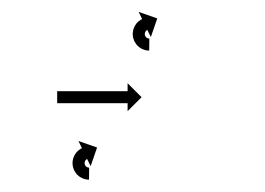

<svg xmlns="http://www.w3.org/2000/svg" viewBox="-20 -303 440 319"><path d="M76.3 -151.5C75.9 -151.5 75.4 -151.5 75 -151.5V-131.5C75.4 -131.5 75.9 -131.5 76.3 -131.5C77.6 -131.5 78.8 -131.5 80 -131.5C82 -131.5 83.9 -131.5 85.8 -131.5C88.3 -131.5 90.8 -131.5 93.3 -131.5C96.2 -131.5 99.2 -131.5 102.1 -131.5C105.4 -131.5 108.7 -131.5 112 -131.5C115.5 -131.5 119.1 -131.5 122.6 -131.5C126.2 -131.5 129.9 -131.5 133.5 -131.5C137.1 -131.5 140.8 -131.5 144.4 -131.5C147.9 -131.5 151.5 -131.5 155 -131.5C158.3 -131.5 161.6 -131.5 164.9 -131.5C167.8 -131.5 170.8 -131.5 173.7 -131.5C176.2 -131.5 178.7 -131.5 181.2 -131.5C183.1 -131.5 185 -131.5 187 -131.5C188.2 -131.5 189.4 -131.5 190.7 -131.5C191.1 -131.5 191.6 -131.5 192 -131.5V-118.3L215.2 -141.5L192 -164.7V-151.5C191.6 -151.5 191.1 -151.5 190.7 -151.5C189.4 -151.5 188.2 -151.5 187 -151.5C185 -151.5 183.1 -151.5 181.2 -151.5C178.7 -151.5 176.2 -151.5 173.7 -151.5C170.8 -151.5 167.8 -151.5 164.9 -151.5C161.6 -151.5 158.3 -151.5 155 -151.5C151.5 -151.5 147.9 -151.5 144.4 -151.5C140.8 -151.5 137.1 -151.5 133.5 -151.5C129.9 -151.5 126.2 -151.5 122.6 -151.5C119.1 -151.5 115.5 -151.5 112 -151.5C108.7 -151.5 105.4 -151.5 102.1 -151.5C99.2 -151.5 96.2 -151.5 93.3 -151.5C90.8 -151.5 88.3 -151.5 85.8 -151.5C83.9 -151.5 82 -151.5 80 -151.5C78.8 -151.5 77.6 -151.5 76.3 -151.5ZM127.3 -4.5C127.5 -4.5 127.7 -4.5 127.9 -4.5L128.1 -24.5C127.9 -24.5 127.8 -24.5 127.7 -24.5C127.7 -24.5 127.7 -24.5 127.8 -24.5C127.8 -24.5 127.8 -24.5 127.8 -24.5C127.5 -24.5 127.2 -24.5 126.9 -24.6C126.9 -24.6 127 -24.6 127.1 -24.5C127.2 -24.5 127.3 -24.5 127.3 -24.5C126.8 -24.6 126.3 -24.7 125.9 -24.8C125.9 -24.8 126 -24.8 126.1 -24.7C126.2 -24.7 126.4 -24.7 126.4 -24.7C125.8 -24.8 125.2 -25 124.6 -25.3C124.6 -25.3 124.7 -25.2 124.9 -25.1C125 -25.1 125.2 -25 125.2 -25C124.5 -25.3 123.9 -25.7 123.3 -26.1C123.3 -26.1 123.4 -26 123.6 -25.9C123.7 -25.8 123.9 -25.7 123.9 -25.7C123.2 -26.2 122.6 -26.7 122.1 -27.3C122.1 -27.3 122.2 -27.2 122.3 -27C122.4 -26.9 122.6 -26.7 122.6 -26.7C122 -27.4 121.5 -28.2 121.1 -28.9C121.1 -28.9 121.2 -28.7 121.3 -28.5C121.4 -28.4 121.5 -28.2 121.5 -28.2C121.1 -29 120.8 -29.8 120.6 -30.7C120.6 -30.7 120.6 -30.5 120.7 -30.3C120.7 -30.1 120.8 -29.9 120.8 -29.9C120.6 -30.8 120.5 -31.7 120.5 -32.6C120.5 -32.6 120.5 -32.4 120.5 -32.2C120.5 -32 120.5 -31.8 120.5 -31.8C120.5 -32.7 120.7 -33.6 120.9 -34.5C120.9 -34.5 120.8 -34.3 120.8 -34.1C120.7 -33.9 120.7 -33.7 120.7 -33.7C120.9 -34.5 121.2 -35.2 121.6 -36C121.6 -36 121.5 -35.8 121.4 -35.6C121.3 -35.5 121.2 -35.3 121.2 -35.3C121.6 -35.9 122 -36.6 122.5 -37.1C122.5 -37.1 122.4 -37 122.3 -36.9C122.2 -36.8 122.1 -36.6 122.1 -36.6C122.5 -37.1 122.9 -37.5 123.4 -38C123.4 -38 123.3 -37.9 123.2 -37.8C123.1 -37.7 123 -37.6 123 -37.6C123.4 -37.9 123.7 -38.2 124.1 -38.5C124.1 -38.5 124.1 -38.4 124 -38.4C123.9 -38.3 123.8 -38.3 123.8 -38.3C124.1 -38.4 124.4 -38.6 124.6 -38.7C124.6 -38.7 124.6 -38.7 124.5 -38.7C124.5 -38.7 124.4 -38.6 124.4 -38.6C124.6 -38.7 124.7 -38.8 124.8 -38.8L130.6 -27L141.3 -57.9L110.4 -68.7L116.1 -56.8C115.9 -56.7 115.7 -56.6 115.5 -56.5C115.5 -56.5 115.5 -56.5 115.4 -56.5C115.4 -56.5 115.3 -56.4 115.3 -56.4C114.7 -56.1 114.1 -55.8 113.5 -55.4C113.5 -55.4 113.5 -55.4 113.4 -55.3C113.3 -55.3 113.2 -55.2 113.2 -55.2C112.3 -54.6 111.5 -54 110.6 -53.3C110.6 -53.3 110.5 -53.3 110.4 -53.2C110.3 -53.1 110.2 -53 110.2 -53C109.2 -52.1 108.2 -51.1 107.2 -50.1C107.2 -50.1 107.1 -50 107 -49.8C106.9 -49.7 106.8 -49.6 106.8 -49.6C105.8 -48.3 104.9 -46.9 104 -45.5C104 -45.5 103.9 -45.4 103.9 -45.2C103.8 -45.1 103.7 -44.9 103.7 -44.9C102.9 -43.2 102.2 -41.5 101.6 -39.8C101.6 -39.8 101.6 -39.6 101.5 -39.4C101.4 -39.2 101.4 -39 101.4 -39C100.9 -37.1 100.7 -35.2 100.5 -33.2C100.5 -33.2 100.5 -33 100.5 -32.8C100.5 -32.6 100.5 -32.4 100.5 -32.4C100.5 -30.4 100.7 -28.4 101.1 -26.4C101.1 -26.4 101.1 -26.2 101.2 -26C101.2 -25.8 101.3 -25.6 101.3 -25.6C101.8 -23.6 102.5 -21.7 103.3 -19.8C103.3 -19.8 103.4 -19.6 103.5 -19.5C103.6 -19.3 103.7 -19.1 103.7 -19.1C104.7 -17.4 105.8 -15.7 107 -14.2C107 -14.2 107.1 -14.1 107.2 -13.9C107.4 -13.8 107.5 -13.6 107.5 -13.6C108.8 -12.3 110.1 -11 111.6 -9.9C111.6 -9.9 111.7 -9.8 111.9 -9.7C112 -9.6 112.2 -9.5 112.2 -9.5C113.5 -8.6 115 -7.7 116.5 -7C116.5 -7 116.6 -6.9 116.8 -6.9C116.9 -6.8 117 -6.8 117 -6.8C118.3 -6.2 119.7 -5.8 121 -5.4C121 -5.4 121.1 -5.4 121.2 -5.3C121.4 -5.3 121.5 -5.3 121.5 -5.3C122.5 -5 123.6 -4.8 124.7 -4.7C124.7 -4.7 124.7 -4.7 124.8 -4.7C124.9 -4.7 125 -4.7 125 -4.7C125.7 -4.6 126.4 -4.5 127.1 -4.5C127.1 -4.5 127.1 -4.5 127.2 -4.5C127.2 -4.5 127.3 -4.5 127.3 -4.5ZM227.3 -219C227.5 -219 227.7 -219 227.9 -219L228.1 -239C227.9 -239 227.8 -239 227.7 -239C227.7 -239 227.7 -239 227.8 -239C227.8 -239 227.9 -239 227.9 -239C227.5 -239 227.2 -239 226.9 -239C226.9 -239 227 -239 227.1 -239C227.2 -239 227.3 -239 227.3 -239C226.8 -239.1 226.3 -239.2 225.9 -239.3C225.9 -239.3 226 -239.2 226.1 -239.2C226.2 -239.2 226.4 -239.1 226.4 -239.1C225.8 -239.3 225.2 -239.5 224.6 -239.8C224.6 -239.8 224.7 -239.7 224.9 -239.6C225 -239.6 225.2 -239.5 225.2 -239.5C224.5 -239.8 223.9 -240.2 223.3 -240.6C223.3 -240.6 223.4 -240.5 223.6 -240.4C223.7 -240.3 223.9 -240.2 223.9 -240.2C223.2 -240.7 222.6 -241.2 222.1 -241.8C222.1 -241.8 222.2 -241.7 222.3 -241.5C222.5 -241.4 222.6 -241.2 222.6 -241.2C222 -241.9 221.5 -242.6 221.1 -243.4C221.1 -243.4 221.2 -243.2 221.3 -243C221.4 -242.8 221.5 -242.6 221.5 -242.6C221.1 -243.5 220.8 -244.3 220.6 -245.2C220.6 -245.2 220.6 -245 220.7 -244.8C220.7 -244.6 220.8 -244.4 220.8 -244.4C220.6 -245.3 220.5 -246.2 220.5 -247.1C220.5 -247.1 220.5 -246.9 220.5 -246.7C220.5 -246.5 220.5 -246.3 220.5 -246.3C220.5 -247.2 220.7 -248.1 220.9 -248.9C220.9 -248.9 220.8 -248.7 220.8 -248.5C220.7 -248.4 220.7 -248.2 220.7 -248.2C220.9 -248.9 221.2 -249.7 221.6 -250.4C221.6 -250.4 221.5 -250.3 221.4 -250.1C221.3 -250 221.2 -249.8 221.2 -249.8C221.6 -250.4 222 -251 222.5 -251.6C222.5 -251.6 222.4 -251.5 222.3 -251.4C222.2 -251.2 222.1 -251.1 222.1 -251.1C222.5 -251.6 222.9 -252 223.4 -252.4C223.4 -252.4 223.3 -252.4 223.2 -252.3C223.1 -252.2 223 -252.1 223 -252.1C223.4 -252.4 223.7 -252.7 224.1 -252.9C224.1 -252.9 224.1 -252.9 224 -252.9C223.9 -252.8 223.8 -252.8 223.8 -252.8C224.1 -252.9 224.4 -253.1 224.6 -253.2C224.6 -253.2 224.6 -253.2 224.5 -253.2C224.5 -253.1 224.5 -253.1 224.5 -253.1C224.6 -253.2 224.7 -253.2 224.8 -253.3L230.6 -241.4L241.3 -272.4L210.4 -283.2L216.1 -271.3C215.9 -271.2 215.7 -271.1 215.5 -271C215.5 -271 215.5 -271 215.4 -271C215.4 -271 215.4 -270.9 215.4 -270.9C214.7 -270.6 214.1 -270.3 213.5 -269.9C213.5 -269.9 213.5 -269.9 213.4 -269.8C213.3 -269.8 213.2 -269.7 213.2 -269.7C212.3 -269.1 211.5 -268.5 210.6 -267.8C210.6 -267.8 210.5 -267.7 210.4 -267.7C210.3 -267.6 210.2 -267.5 210.2 -267.5C209.2 -266.6 208.2 -265.6 207.2 -264.6C207.2 -264.6 207.1 -264.4 207 -264.3C206.9 -264.2 206.8 -264.1 206.8 -264.1C205.8 -262.8 204.9 -261.4 204 -260C204 -260 203.9 -259.8 203.9 -259.7C203.8 -259.5 203.7 -259.4 203.7 -259.4C202.9 -257.7 202.2 -256 201.6 -254.3C201.6 -254.3 201.6 -254.1 201.5 -253.9C201.5 -253.7 201.4 -253.5 201.4 -253.5C201 -251.6 200.7 -249.6 200.5 -247.7C200.5 -247.7 200.5 -247.5 200.5 -247.3C200.5 -247.1 200.5 -246.9 200.5 -246.9C200.5 -244.9 200.7 -242.9 201.1 -240.9C201.1 -240.9 201.1 -240.7 201.2 -240.5C201.2 -240.3 201.3 -240 201.3 -240C201.8 -238.1 202.5 -236.2 203.3 -234.3C203.3 -234.3 203.4 -234.1 203.5 -233.9C203.6 -233.8 203.7 -233.6 203.7 -233.6C204.7 -231.9 205.8 -230.2 207 -228.7C207 -228.7 207.1 -228.5 207.3 -228.4C207.4 -228.2 207.5 -228.1 207.5 -228.1C208.8 -226.8 210.1 -225.5 211.6 -224.4C211.6 -224.4 211.7 -224.3 211.9 -224.2C212 -224.1 212.2 -224 212.2 -224C213.6 -223 215 -222.2 216.5 -221.5C216.5 -221.5 216.6 -221.4 216.8 -221.4C216.9 -221.3 217.1 -221.2 217.1 -221.2C218.3 -220.7 219.7 -220.2 221 -219.9C221 -219.9 221.1 -219.8 221.3 -219.8C221.4 -219.8 221.5 -219.7 221.5 -219.7C222.5 -219.5 223.6 -219.3 224.7 -219.2C224.7 -219.2 224.8 -219.2 224.8 -219.2C224.9 -219.1 225 -219.1 225 -219.1C225.7 -219.1 226.4 -219 227.1 -219C227.1 -219 227.1 -219 227.2 -219C227.2 -219 227.3 -219 227.3 -219Z"/></svg>

Font: FRB American Cursive Just Arrows Extralight
Style: Italic
Weight: 200
Italic angle: -25°
Version: Version 2.0;Modular Font Editor K font №1